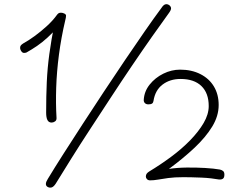

<svg xmlns="http://www.w3.org/2000/svg" viewBox="-20 -846 1131 907"><path d="M743 -809Q752 -823 761 -825.5Q770 -828 779 -822Q787 -816 788 -808Q789 -800 779 -786Q744 -738 699 -674Q654 -610 604.5 -537Q555 -464 505 -387.5Q455 -311 406.5 -237Q358 -163 316.5 -96.5Q275 -30 243 22Q233 37 223.5 39.5Q214 42 205 37Q188 27 206 -1Q238 -54 280.5 -120.5Q323 -187 371.5 -261.5Q420 -336 470.5 -412.5Q521 -489 570.5 -562Q620 -635 664 -698.5Q708 -762 743 -809ZM105 -598Q102 -597 99.5 -596.5Q97 -596 93 -596Q88 -596 84 -600Q80 -604 77.5 -609.5Q75 -615 75 -620Q75 -627 78.5 -631.5Q82 -636 90 -641Q114 -654 143.5 -675.5Q173 -697 201.5 -723Q230 -749 250 -777Q254 -782 258 -784Q262 -786 268 -786Q276 -786 284 -782Q292 -778 292 -772Q292 -764 288 -749Q269 -668 258.5 -588Q248 -508 245.5 -432.5Q243 -357 247 -290Q248 -278 240 -272.5Q232 -267 224 -267Q210 -267 204 -279Q198 -291 198 -314Q198 -392 201 -458Q204 -524 213 -590.5Q222 -657 238 -737L256 -721Q230 -692 205 -669Q180 -646 155 -629Q130 -612 105 -598ZM659 -373Q661 -414 687 -446.5Q713 -479 751.5 -498Q790 -517 831 -517Q885 -517 926.5 -496Q968 -475 990.5 -437.5Q1013 -400 1013 -350Q1013 -298 982.5 -248Q952 -198 899.5 -148.5Q847 -99 778 -48Q817 -54 862 -54.5Q907 -55 949 -52.5Q991 -50 1019 -45Q1028 -43 1034 -38Q1040 -33 1040 -21Q1040 -6 1032.5 -1.5Q1025 3 1015 2Q999 -1 977 -3.5Q955 -6 931 -7Q907 -8 885 -8.5Q863 -9 846 -9Q804 -9 775 -5Q746 -1 726 2.5Q706 6 689 6Q680 6 674.5 0.5Q669 -5 669 -12Q669 -20 673 -25.5Q677 -31 685 -36Q738 -68 788 -105Q838 -142 878 -183Q918 -224 942 -265Q966 -306 966 -345Q966 -406 931.5 -439.5Q897 -473 833 -473Q783 -473 748 -446.5Q713 -420 705 -369Q704 -361 698.5 -357Q693 -353 681 -353Q671 -353 665 -358.5Q659 -364 659 -373Z"/></svg>

Font: Playpen Sans ExtraLight
Style: Regular
Weight: 250
Designer: Laura Meseguer, Veronika Burian, José Scaglione
Foundry: TypeTogether
Version: Version 1.001